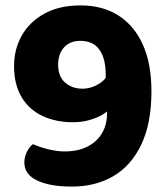

<svg xmlns="http://www.w3.org/2000/svg" viewBox="-20 -674 615 710"><path d="M70 -73Q70 -93 79.5 -112.5Q89 -132 102 -141Q129 -129 160.5 -121.5Q192 -114 220 -114Q267 -114 302.5 -131.5Q338 -149 357.5 -182Q377 -215 376 -262Q363 -251 343.5 -242Q324 -233 300.5 -227.5Q277 -222 249 -222Q187 -222 137.5 -245Q88 -268 60 -314.5Q32 -361 32 -430Q32 -492 60.5 -542.5Q89 -593 144 -623.5Q199 -654 278 -654Q359 -654 417.5 -617Q476 -580 508 -509.5Q540 -439 540 -336Q540 -218 502.5 -139.5Q465 -61 399 -22.5Q333 16 245 16Q165 16 117.5 -6.5Q70 -29 70 -73ZM285 -346Q310 -346 334 -357.5Q358 -369 371 -386V-396Q371 -458 347.5 -490.5Q324 -523 277 -523Q239 -523 217 -499Q195 -475 195 -434Q195 -391 221 -368.5Q247 -346 285 -346Z"/></svg>

Font: Baloo Tamma 2 ExtraBold
Style: Regular
Weight: 800
Designer: Divya Kowshik, Shuchita Grover and Ek Type
Foundry: Ek Type
Version: Version 1.700